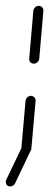

<svg xmlns="http://www.w3.org/2000/svg" viewBox="-38 -539 172 673"><path d="M52.6 0Q45.2 0 40.6 -5.4Q35.9 -10.7 36.7 -17.8L51.5 -185.2Q52.2 -192.6 57.8 -197.8Q63.3 -203 70.4 -203Q77.4 -203 82.4 -197.8Q87.4 -192.6 86.7 -185.2L71.9 -17.8Q71.1 -10.4 65.4 -5.2Q59.6 0 52.6 0ZM80.4 -315.9Q73 -315.9 68.3 -320.9Q63.7 -325.9 64.4 -333.3L78.9 -501.1Q79.6 -508.1 85.2 -513.3Q90.7 -518.5 97.8 -518.5Q104.8 -518.5 109.8 -513.3Q114.8 -508.1 114.1 -501.1L99.6 -333.3Q98.9 -325.9 93.1 -320.9Q87.4 -315.9 80.4 -315.9ZM-17.8 98.5Q-17.8 94.4 -15.9 90.7L39.3 -24.4Q41.5 -28.9 46.1 -31.7Q50.7 -34.4 55.9 -34.4Q63.3 -34.4 67.4 -29.8Q71.5 -25.2 71.5 -18.9Q71.5 -14.8 69.3 -10.7L14.4 104.4Q11.9 108.9 7.4 111.7Q3 114.4 -2.2 114.4Q-9.6 114.4 -13.7 109.8Q-17.8 105.2 -17.8 98.5Z"/></svg>

Font: 26F Galaxy Sans Light
Style: Italic
Weight: 300
Italic angle: -5°
Designer: C₂₉H₂₅N₃O₅
Version: Version 1.200